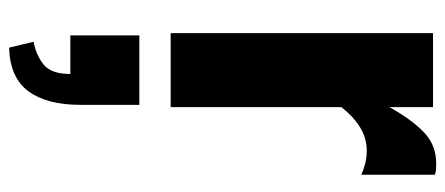

<svg xmlns="http://www.w3.org/2000/svg" viewBox="-299 -326 981 423"><g transform="rotate(90 191.5 -114.5)"><path d="M53 0V-578H216V-482Q244 -532 272 -558.5Q300 -585 340 -585Q348 -585 354 -584.5Q360 -584 365 -582V-420Q354 -425 340.5 -428.5Q327 -432 312 -432Q284 -432 260 -417Q236 -402 216 -376V0ZM85 356 72 302Q100 297 121.5 280.5Q143 264 143 221H58V69H211V199Q211 273 181 313.5Q151 354 85 356Z"/></g></svg>

Font: Oswald
Style: Bold
Weight: 700
Designer: Vernon Adams
Foundry: Vernon Adams
Version: Version 4.103;gftools[0.9.33.dev8+g029e19f]